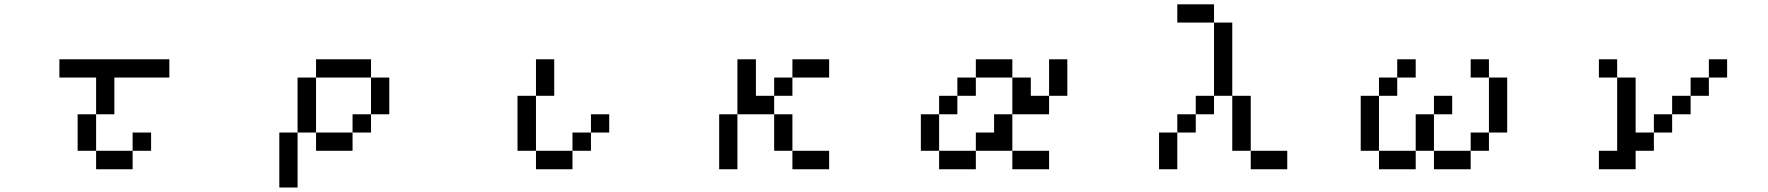

<svg xmlns="http://www.w3.org/2000/svg" viewBox="-20 -712 8040 873"><path d="M333 -26.4V-192.4H417V-26.4H583V-109.4H667V-26.4H583V57.6H417V-26.4ZM250 -359.4V-442.4H750V-359.4H500V-192.4H417V-359.4Z M1667 -192.4V-359.4H1750V-192.4ZM1667 -192.4V-109.4H1583V-192.4ZM1667 -359.4H1417V-442.4H1667ZM1583 -109.4V-26.4H1417V-109.4ZM1417 -109.4H1333V-359.4H1417ZM1333 -109.4V140.6H1250V-109.4Z M2333 -26.4V-276.4H2417V-442.4H2500V-276.4H2417V-26.4H2583V-109.4H2667V-192.4H2750V-109.4H2667V-26.4H2583V57.6H2417V-26.4Z M3250 57.6V-192.4H3333V-442.4H3417V-276.4H3500V-359.4H3583V-442.4H3750V-359.4H3583V-276.4H3500V-192.4H3583V-26.4H3750V57.6H3583V-26.4H3500V-192.4H3333V57.6Z M4167 -26.4V-192.4H4250V-276.4H4333V-359.4H4417V-442.4H4583V-359.4H4667V-276.4H4750V-442.4H4833V-276.4H4750V-192.4H4583V-359.4H4417V-276.4H4333V-192.4H4250V-26.4H4417V-109.4H4500V-192.4H4583V-26.4H4417V57.6H4250V-26.4ZM4583 -26.4H4750V57.6H4583Z M5333 -609.4V-692.4H5500V-609.4ZM5250 57.6V-109.4H5333V-192.4H5417V-276.4H5500V-192.4H5417V-109.4H5333V57.6ZM5500 -276.4V-609.4H5583V-276.4ZM5667 -26.4H5583V-276.4H5667ZM5667 -26.4H5833V57.6H5667Z M6667 -359.4V-442.4H6750V-359.4ZM6167 -26.4V-276.4H6250V-359.4H6333V-442.4H6417V-359.4H6333V-276.4H6250V-26.4H6417V-192.4H6500V-276.4H6583V-192.4H6500V-26.4H6667V-109.4H6750V-359.4H6833V-109.4H6750V-26.4H6667V57.6H6500V-26.4H6417V57.6H6250V-26.4Z M7250 -26.4H7333V-359.4H7417V-109.4H7500V-26.4H7417V57.6H7250ZM7750 -359.4V-276.4H7667V-192.4H7583V-109.4H7500V-192.4H7583V-276.4H7667V-359.4ZM7750 -359.4V-442.4H7833V-359.4ZM7333 -359.4H7250V-442.4H7333Z"/></svg>

Font: KH Dot Kodenmachou 12
Style: Regular
Weight: 400
Designer: Original version for X68000 by Keitarou Hiraki (http://hp.vector.co.jp/authors/VA000874/) / TrueType conversion by Homem
Version: Version 1.00.20150527